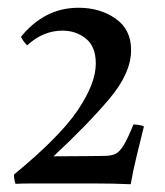

<svg xmlns="http://www.w3.org/2000/svg" viewBox="-20 -808 426 495"><path d="M317 -333Q274 -335 223 -335Q172 -335 130 -335Q90 -335 62.5 -335Q35 -335 20 -334Q16 -346 16 -358Q134 -455 180.5 -524Q227 -593 227 -644Q227 -688 201.5 -708.5Q176 -729 141 -729Q91 -729 50 -691Q45 -696 41 -701.5Q37 -707 34 -713Q63 -749 100 -768.5Q137 -788 183 -788Q238 -788 278 -760Q318 -732 318 -679Q318 -620 263 -554.5Q208 -489 118 -405Q165 -405 202.5 -405.5Q240 -406 247 -406Q266 -406 277 -411Q288 -416 298.5 -433Q309 -450 324 -487Q329 -487 337 -486Q345 -485 351 -482Q342 -445 332.5 -406.5Q323 -368 317 -333Z"/></svg>

Font: Tiro Devanagari Marathi
Style: Regular
Weight: 400
Designer: Devanagari: John Hudson & Fiona Ross. Latin: John Hudson.
Foundry: Tiro Typeworks Ltd.
Version: Version 1.52